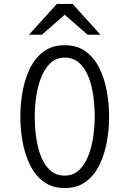

<svg xmlns="http://www.w3.org/2000/svg" viewBox="-20 -941 656 973"><path d="M308 12Q245 12 201.8 -19.8Q158.5 -51.5 132.5 -104.2Q106.5 -157 94.8 -221Q83 -285 83 -350Q83 -415 94.8 -479Q106.5 -543 132.5 -595.8Q158.5 -648.5 201.8 -680.2Q245 -712 308 -712Q371 -712 414.2 -680.2Q457.5 -648.5 483.5 -595.8Q509.5 -543 521.2 -479Q533 -415 533 -350Q533 -285 521.2 -221Q509.5 -157 483.5 -104.2Q457.5 -51.5 414.2 -19.8Q371 12 308 12ZM308 -51Q350.5 -51 379.5 -77.8Q408.5 -104.5 426.2 -148.5Q444 -192.5 452 -245.2Q460 -298 460 -350Q460 -407 452 -460.5Q444 -514 426.2 -556.5Q408.5 -599 379.5 -624Q350.5 -649 308 -649Q265.5 -649 236.5 -622.2Q207.5 -595.5 189.8 -551.5Q172 -507.5 164 -454.8Q156 -402 156 -350Q156 -293 164 -239.5Q172 -186 189.8 -143.5Q207.5 -101 236.5 -76Q265.5 -51 308 -51ZM127 -765 268 -921H348L489 -765H424L308 -866L192 -765Z"/></svg>

Font: Overpass Mono Light
Style: Regular
Weight: 300
Monospace: yes
Designer: Delve Withrington, Dave Bailey
Foundry: Delve Fonts LLC
Version: Version 4.000